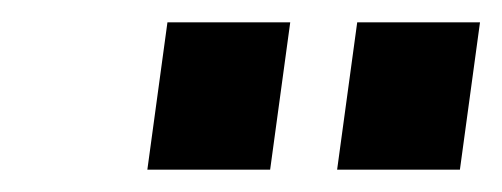

<svg xmlns="http://www.w3.org/2000/svg" viewBox="-20 -800 450 172"><path d="M112 -648 130 -780H240L222 -648ZM282 -648 300 -780H410L392 -648Z"/></svg>

Font: Mohave Light
Style: Bold Italic
Weight: 700
Italic angle: -8°
Version: Version 2.003